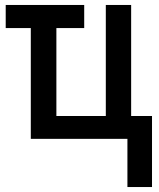

<svg xmlns="http://www.w3.org/2000/svg" viewBox="-20 -559 640 773"><path d="M493 194V0H104V-446H3V-539H319V-446H207V-92H406V-539H508V-92H592V194Z"/></svg>

Font: Noto Sans Mono Medium
Style: Regular
Weight: 500
Designer: Monotype Design Team
Foundry: Monotype Imaging Inc.
Version: Version 2.014